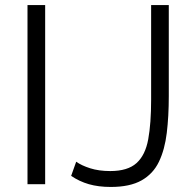

<svg xmlns="http://www.w3.org/2000/svg" viewBox="-20 -730 769 761"><path d="M89 0V-710H159V0ZM282 -89Q303 -74 337.5 -63Q372 -52 417 -52Q486 -52 521 -83.5Q556 -115 567.5 -178Q579 -241 579 -335V-710H649V-349Q649 -269 641 -203Q633 -137 610 -89Q587 -41 541 -15Q495 11 419 11Q370 11 332 0Q294 -11 262 -33Z"/></svg>

Font: Raleway
Style: Regular
Weight: 400
Designer: Matt McInerney, Pablo Impallari, Rodrigo Fuenzalida
Foundry: Matt McInerney, Pablo Impallari, Rodrigo Fuenzalida
Version: Version 4.101;RELEASE